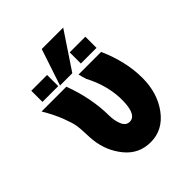

<svg xmlns="http://www.w3.org/2000/svg" viewBox="-195 -806 937 937"><g transform="rotate(-45 273.5 -338.0)"><path d="M68 -502V-579H177V-502ZM333 -502V-579H441V-502ZM185 -498 248 -687H396L270 -498ZM32 -472H203Q250 -346 251 -225Q251 -190 263 -161Q275 -132 301 -132Q347 -132 350 -224Q353 -326 299 -430V-429Q291 -454 287 -472H443Q496 -352 496 -240Q496 -135 441.5 -62Q387 11 303 11Q222 11 171 -51.5Q120 -114 111 -196Q109 -211 108 -245Q107 -279 103.5 -301.5Q100 -324 82.5 -370Q65 -416 32 -472Z"/></g></svg>

Font: Coval
Style: Heavy
Weight: 900
Foundry: Context Ltd
Version: Version 001.000